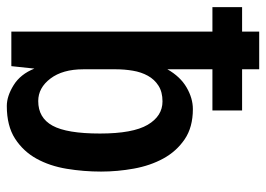

<svg xmlns="http://www.w3.org/2000/svg" viewBox="-136 -640 763 550"><g transform="rotate(90 245.0 -364.5)"><path d="M286 -592H168V-463Q189 -500 220 -518Q251 -536 282 -536Q334 -536 368.5 -512.5Q403 -489 423.5 -451.5Q444 -414 452.5 -367Q461 -320 461 -273Q461 -223 453 -174.5Q445 -126 424 -88Q403 -50 366.5 -26.5Q330 -3 273 -3Q245 -3 213.5 -22.5Q182 -42 166 -82L159 -16H60V-592H-10V-677H60V-726H168V-677H286ZM168 -222Q168 -163 194.5 -128Q221 -93 259 -93Q307 -93 329.5 -134Q352 -175 352 -270Q352 -364 327 -406.5Q302 -449 260 -449Q233 -449 215 -437.5Q197 -426 186.5 -407Q176 -388 172 -364Q168 -340 168 -316Z"/></g></svg>

Font: D2Coding ligature
Style: Bold
Weight: 700
Monospace: yes
Designer: Yong-Rak Park; Jeong-Hwan Yoon; Sang-Min Lee;
Foundry: NHN Corporation
Version: Version 1.3.2; Build 20180524